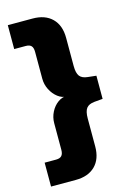

<svg xmlns="http://www.w3.org/2000/svg" viewBox="-132 -771 701 1017"><g transform="rotate(-15 219.0 -262.5)"><path d="M17 180V49H80Q101 49 110.5 38.5Q120 28 120 6V-140Q120 -172 134.5 -200.5Q149 -229 172.5 -246Q196 -263 223 -263V-259Q196 -259 172.5 -277Q149 -295 134.5 -323.5Q120 -352 120 -384V-531Q120 -554 110.5 -564Q101 -574 80 -574H17V-705H153Q221 -705 259.5 -667Q298 -629 298 -560V-406Q298 -367 311 -350Q324 -333 355 -330L401 -325V-198L355 -194Q324 -191 311 -174Q298 -157 298 -118V35Q298 104 259.5 142Q221 180 153 180Z"/></g></svg>

Font: Nunito Sans 12pt Black
Style: Regular
Weight: 900
Designer: Vernon Adams
Foundry: Vernon Adams
Version: Version 3.101;gftools[0.9.27]